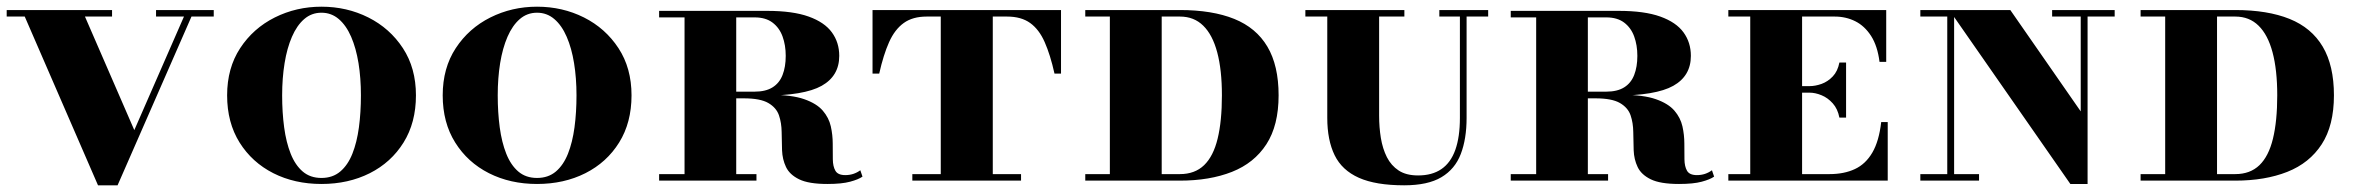

<svg xmlns="http://www.w3.org/2000/svg" viewBox="-20 -540 7052 574"><path d="M273 14 45.5 -510H225.5L381.5 -151L538.5 -510H561L331.5 14ZM0 -490.5V-510H315V-490.5ZM446.5 -490.5V-510H619V-490.5Z M941 10Q861 10 797.2 -22.2Q733.5 -54.5 696.2 -114Q659 -173.5 659 -255Q659 -336.5 698 -396Q737 -455.5 801.5 -487.8Q866 -520 941 -520Q1017 -520 1081.2 -487.8Q1145.5 -455.5 1184.5 -396Q1223.5 -336.5 1223.5 -255Q1223.5 -173.5 1186.5 -114Q1149.5 -54.5 1085.5 -22.2Q1021.5 10 941 10ZM941 -8Q974.5 -8 997.2 -27.2Q1020 -46.5 1033.5 -80.5Q1047 -114.5 1053 -159.2Q1059 -204 1059 -255Q1059 -306.5 1051.8 -351.2Q1044.5 -396 1029.8 -430Q1015 -464 992.8 -483Q970.5 -502 941 -502Q911.5 -502 889.5 -483Q867.5 -464 852.8 -430Q838 -396 830.8 -351.2Q823.5 -306.5 823.5 -255Q823.5 -204 829.5 -159.2Q835.5 -114.5 849 -80.5Q862.5 -46.5 885 -27.2Q907.5 -8 941 -8Z M1585.5 10Q1505.5 10 1441.8 -22.2Q1378 -54.5 1340.8 -114Q1303.5 -173.5 1303.5 -255Q1303.5 -336.5 1342.5 -396Q1381.5 -455.5 1446 -487.8Q1510.5 -520 1585.5 -520Q1661.5 -520 1725.8 -487.8Q1790 -455.5 1829 -396Q1868 -336.5 1868 -255Q1868 -173.5 1831 -114Q1794 -54.5 1730 -22.2Q1666 10 1585.5 10ZM1585.5 -8Q1619 -8 1641.8 -27.2Q1664.5 -46.5 1678 -80.5Q1691.5 -114.5 1697.5 -159.2Q1703.5 -204 1703.5 -255Q1703.5 -306.5 1696.2 -351.2Q1689 -396 1674.2 -430Q1659.5 -464 1637.2 -483Q1615 -502 1585.5 -502Q1556 -502 1534 -483Q1512 -464 1497.2 -430Q1482.5 -396 1475.2 -351.2Q1468 -306.5 1468 -255Q1468 -204 1474 -159.2Q1480 -114.5 1493.5 -80.5Q1507 -46.5 1529.5 -27.2Q1552 -8 1585.5 -8Z M2106.5 -254V-266H2236Q2269 -266 2289.5 -278.8Q2310 -291.5 2319.5 -315.8Q2329 -340 2329 -373Q2329 -405 2319.5 -431Q2310 -457 2289.5 -472.5Q2269 -488 2236 -488H1950.5V-507.5H2273.5Q2350 -507.5 2397.5 -490.5Q2445 -473.5 2467 -443.2Q2489 -413 2489 -373Q2489 -313 2436.5 -283.5Q2384 -254 2261 -254ZM1950.5 0V-19.5H2241.5V0ZM2026.5 0V-507.5H2181V0ZM2453.5 10Q2397.5 10 2369 -4Q2340.5 -18 2329.8 -40.8Q2319 -63.5 2318 -90.8Q2317 -118 2316.8 -145.2Q2316.5 -172.5 2308.8 -195.2Q2301 -218 2277 -232Q2253 -246 2203.5 -246H2106.5V-256.5H2283.5Q2347 -256.5 2384.2 -243.5Q2421.5 -230.5 2439.8 -209.2Q2458 -188 2463.8 -162.2Q2469.5 -136.5 2469.5 -110.8Q2469.5 -85 2469.8 -63.8Q2470 -42.5 2477.5 -29.5Q2485 -16.5 2507 -16.5Q2520 -16.5 2531.2 -20.2Q2542.5 -24 2552 -31L2558.5 -12Q2546.5 -3.5 2521.5 3.2Q2496.5 10 2453.5 10Z M2588.5 -320V-510H3152V-320H3132.5Q3120 -376 3103.2 -414Q3086.5 -452 3059.8 -471.2Q3033 -490.5 2990.5 -490.5H2750.5Q2708.5 -490.5 2681.8 -471.2Q2655 -452 2638 -414Q2621 -376 2608.5 -320ZM2707.5 0V-19.5H3032.5V0ZM2792.5 0V-504.5H2948V0Z M3224.5 0V-19.5H3507.5Q3552 -19.5 3579.8 -46.2Q3607.5 -73 3620.2 -125.5Q3633 -178 3633 -255Q3633 -331 3619 -383.5Q3605 -436 3577.2 -463.2Q3549.5 -490.5 3507.5 -490.5H3224.5V-510H3507.5Q3604 -510 3669.8 -483.5Q3735.5 -457 3769 -400.5Q3802.5 -344 3802.5 -255Q3802.5 -165 3766 -108.8Q3729.5 -52.5 3663 -26.2Q3596.5 0 3507.5 0ZM3298 0V-510H3453V0Z M4178 14Q4093 14 4042.5 -8.5Q3992 -31 3970 -76Q3948 -121 3948 -187.5V-510H4103V-194Q4103 -159.5 4108.2 -127.5Q4113.5 -95.5 4126.2 -70.2Q4139 -45 4161.5 -30.2Q4184 -15.5 4219.5 -15.5Q4261.5 -15.5 4289.2 -34.5Q4317 -53.5 4330.8 -92Q4344.5 -130.5 4344.5 -187.5V-510H4364.5V-187.5Q4364.5 -125 4347.2 -79.8Q4330 -34.5 4289.2 -10.2Q4248.5 14 4178 14ZM3882.5 -490.5V-510H4178.5V-490.5ZM4283 -490.5V-510H4429V-490.5Z M4652.5 -254V-266H4782Q4815 -266 4835.5 -278.8Q4856 -291.5 4865.5 -315.8Q4875 -340 4875 -373Q4875 -405 4865.5 -431Q4856 -457 4835.5 -472.5Q4815 -488 4782 -488H4496.5V-507.5H4819.5Q4896 -507.5 4943.5 -490.5Q4991 -473.5 5013 -443.2Q5035 -413 5035 -373Q5035 -313 4982.5 -283.5Q4930 -254 4807 -254ZM4496.5 0V-19.5H4787.5V0ZM4572.5 0V-507.5H4727V0ZM4999.5 10Q4943.5 10 4915 -4Q4886.5 -18 4875.8 -40.8Q4865 -63.5 4864 -90.8Q4863 -118 4862.8 -145.2Q4862.5 -172.5 4854.8 -195.2Q4847 -218 4823 -232Q4799 -246 4749.5 -246H4652.5V-256.5H4829.5Q4893 -256.5 4930.2 -243.5Q4967.5 -230.5 4985.8 -209.2Q5004 -188 5009.8 -162.2Q5015.5 -136.5 5015.5 -110.8Q5015.5 -85 5015.8 -63.8Q5016 -42.5 5023.5 -29.5Q5031 -16.5 5053 -16.5Q5066 -16.5 5077.2 -20.2Q5088.5 -24 5098 -31L5104.5 -12Q5092.5 -3.5 5067.5 3.2Q5042.5 10 4999.5 10Z M5479 -188.5Q5474 -214.5 5459.2 -231Q5444.5 -247.5 5425.8 -255.2Q5407 -263 5389.5 -263H5334.5V-282.5H5389.5Q5407 -282.5 5425.8 -289.2Q5444.5 -296 5459.2 -311.5Q5474 -327 5479 -353H5499V-188.5ZM5604 -175H5623.5V0H5147V-19.5H5212.5V-490.5H5147V-510H5619V-355H5599Q5593 -402.5 5573.8 -432.5Q5554.5 -462.5 5526.5 -476.5Q5498.5 -490.5 5465 -490.5H5367.5V-19.5H5449.5Q5493 -19.5 5525.2 -34.5Q5557.5 -49.5 5577.5 -83.8Q5597.5 -118 5604 -175Z M6169.5 10 5807.5 -510H5990L6200.5 -207V-510H6221V10ZM5721 0V-19.5H5896.5V0ZM5801.5 0V-490.5H5721V-510H5822V0ZM6115 -490.5V-510H6302V-490.5Z M6379.5 0V-19.5H6662.5Q6707 -19.5 6734.8 -46.2Q6762.5 -73 6775.2 -125.5Q6788 -178 6788 -255Q6788 -331 6774 -383.5Q6760 -436 6732.2 -463.2Q6704.5 -490.5 6662.5 -490.5H6379.5V-510H6662.5Q6759 -510 6824.8 -483.5Q6890.5 -457 6924 -400.5Q6957.5 -344 6957.5 -255Q6957.5 -165 6921 -108.8Q6884.5 -52.5 6818 -26.2Q6751.5 0 6662.5 0ZM6453 0V-510H6608V0Z"/></svg>

Font: Bodoni Moda SC 11pt
Style: Bold
Weight: 700
Version: Version 2.005